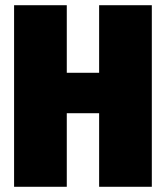

<svg xmlns="http://www.w3.org/2000/svg" viewBox="-20 -716 636 736"><path d="M360 0V-282H236V0H34V-696H236V-437H360V-696H562V0Z"/></svg>

Font: Fira Sans Condensed Black
Style: Regular
Weight: 900
Width: 3
Designer: Carrois Corporate & Edenspiekermann AG
Foundry: Carrois Corporate GbR & Edenspiekermann AG
Version: Version 4.203